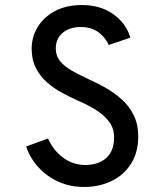

<svg xmlns="http://www.w3.org/2000/svg" viewBox="-20 -732 656 764"><path d="M314 12Q259 12 212.5 -9Q166 -30 132.8 -66.5Q99.5 -103 84 -149L171 -181Q191.5 -134.5 230.8 -105Q270 -75.5 319 -75.5Q371.5 -75.5 402.8 -103.5Q434 -131.5 434 -185Q434 -221 414.2 -247.5Q394.5 -274 362.2 -294.2Q330 -314.5 292.5 -330.5Q260 -345 227 -362.8Q194 -380.5 166.8 -404.5Q139.5 -428.5 122.8 -461.2Q106 -494 106 -538Q106 -585.5 130.2 -625Q154.5 -664.5 199.2 -688.2Q244 -712 306 -712Q380 -712 431.5 -675Q483 -638 498.5 -582L412.5 -553Q400 -582.5 372 -603.5Q344 -624.5 301.5 -624.5Q257 -624.5 229.5 -601.5Q202 -578.5 202 -539.5Q202 -509.5 219.5 -488.2Q237 -467 267.8 -449.8Q298.5 -432.5 337.5 -414.5Q370.5 -400 404 -380.5Q437.5 -361 466.2 -334.8Q495 -308.5 512.5 -272.8Q530 -237 530 -189Q530 -125 501.2 -80Q472.5 -35 423.5 -11.5Q374.5 12 314 12Z"/></svg>

Font: Overpass Mono Medium
Style: Regular
Weight: 500
Monospace: yes
Designer: Delve Withrington, Dave Bailey
Foundry: Delve Fonts LLC
Version: Version 4.000